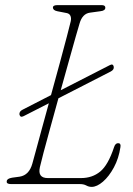

<svg xmlns="http://www.w3.org/2000/svg" viewBox="-20 -720 522 751"><path d="M56 -272.5Q55 -284.5 68.5 -291L179.5 -348Q197.5 -412.5 213.8 -473.2Q230 -534 241.8 -578Q253.5 -622 256.5 -636Q259.5 -649 255.5 -658Q251.5 -667 240.5 -669L204.5 -676Q187 -679.5 187 -690.5Q187 -700 205 -700H377.5Q392 -700 392 -690Q392 -678 372 -676L332 -670.5Q302 -666.5 291 -627.5Q287.5 -616.5 276.5 -577.8Q265.5 -539 250 -483.5Q234.5 -428 217.5 -367L410 -465.5Q422.5 -472 425 -458.5Q426.5 -447.5 413.5 -440.5L208.5 -335.5Q192 -275.5 176.5 -219.5Q161 -163.5 150.2 -122.5Q139.5 -81.5 136 -66Q126.5 -23.5 167 -23.5H297Q341 -23.5 372 -49Q403 -74.5 426 -144Q431 -160 442 -160Q454 -160 451 -144Q444.5 -100.5 425.5 -65.2Q406.5 -30 382.8 -9.5Q359 11 338.5 11Q327.5 11 317.5 5.5Q307.5 0 292.5 0H23Q4 0 6.5 -11.5Q7 -21.5 27.5 -25L57 -29Q94 -35 106.5 -80Q111 -96.5 120.8 -132.2Q130.5 -168 143.5 -215.8Q156.5 -263.5 171 -316L72 -265.5Q59 -259 56 -272.5Z"/></svg>

Font: Fraunces 72pt SuperSoft Thin
Style: Italic
Weight: 100
Italic angle: -16°
Version: Version 1.000;[b76b70a41]